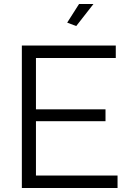

<svg xmlns="http://www.w3.org/2000/svg" viewBox="-20 -937 649 957"><path d="M359.9 -807.1 314.9 -824.2 374 -917H445.8ZM565.9 -62V0H88.9V-710H557.1V-647.9H159.2V-392.1H505.9V-333H159.2V-62Z"/></svg>

Font: Rawline
Style: Regular
Weight: 400
Designer: Matt McInerney, Pablo Impallari, Rodrigo Fuenzalida
Foundry: Matt McInerney, Pablo Impallari, Rodrigo Fuenzalida
Version: Version 4.020;PS 004.020;hotconv 1.0.88;makeotf.lib2.5.64775